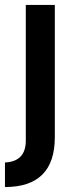

<svg xmlns="http://www.w3.org/2000/svg" viewBox="-29 -545 316 774"><path d="M-9 110Q75 106 75 22V-525H192V8Q192 209 -9 209Z"/></svg>

Font: Oxanium ExtraLight SemiBold
Style: Regular
Weight: 600
Version: Version 2.000